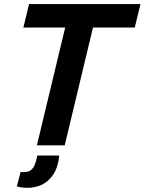

<svg xmlns="http://www.w3.org/2000/svg" viewBox="-20 -713 709 942"><path d="M161 0 299.8 -578H94.8L122.5 -693H669.2L641.2 -578H436.2L297.5 0ZM114.2 208.5Q101.5 208.5 88.4 206.8Q75.2 205 62.5 201.5L81.2 130.5Q85.2 131.2 88.6 131.4Q92 131.5 95 131.5Q120.5 131.5 133.4 120.1Q146.2 108.8 152.5 90.1Q158.8 71.5 163 50H270.8Q265 106.5 242.4 141.4Q219.8 176.2 186.9 192.4Q154 208.5 114.2 208.5Z"/></svg>

Font: Ubuntu Sans
Style: Italic
Weight: 400
Italic angle: -13.5°
Designer: Dalton Maag Ltd
Foundry: Dalton Maag Ltd
Version: Version 1.006